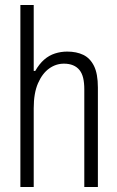

<svg xmlns="http://www.w3.org/2000/svg" viewBox="-20 -743 464 763"><path d="M61 0V-723H114V-461H120Q136 -489 155.5 -506Q175 -523 198.5 -530.5Q222 -538 247 -538Q284 -538 311 -525Q338 -512 353.5 -481Q369 -450 369 -395V0H315V-388Q315 -414 310.5 -433Q306 -452 296 -464.5Q286 -477 270.5 -483.5Q255 -490 234 -490Q202 -490 175 -470.5Q148 -451 131 -412Q114 -373 114 -313V0Z"/></svg>

Font: Archivo Condensed ExtraLight
Style: Regular
Weight: 250
Width: 3
Designer: Hector Gatti
Foundry: Omnibus-Type
Version: Version 2.001